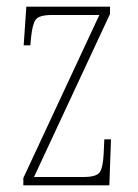

<svg xmlns="http://www.w3.org/2000/svg" viewBox="-20 -556 415 576"><path d="M50 0V-22L278 -511H136Q97 -511 87 -497Q77 -483 73 -442L71 -420H51L59 -536H310V-514L82 -25H230Q269 -25 279 -39Q289 -53 291 -95L293 -138H313L308 0Z"/></svg>

Font: Noto Serif Myanmar ExtraCondensed Thin
Style: Regular
Weight: 100
Width: 2
Designer: Ben Mitchell and the Monotype Design Team
Foundry: Monotype Imaging Inc.
Version: Version 2.106; ttfautohint (v1.8.4.7-5d5b)